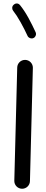

<svg xmlns="http://www.w3.org/2000/svg" viewBox="-20 -1062 272 1127"><path d="M108.9 45.9H110.4C134.3 45.9 155.3 26.4 155.8 1L172.9 -663.6V-665C172.9 -689 153.3 -710 127.9 -710.4H126.5C102.5 -710.4 81.5 -690.9 81.1 -665.5L64 -1V0.5C64 24.4 83.5 45.4 108.9 45.9ZM62 -1035.6C50.8 -1027.3 51.8 -1016.6 51.8 -1014.2C51.8 -1008.8 53.7 -1003.4 57.1 -999C70.3 -982.4 85 -960 101.1 -931.2C117.2 -902.3 130.4 -876 141.6 -851.6C147 -839.4 159.7 -836.4 166 -836.4C169.4 -836.4 172.9 -836.9 175.8 -838.4C189 -844.2 191.4 -856.9 191.4 -862.8C191.4 -866.2 190.4 -869.6 189 -873C177.2 -898.9 163.1 -927.2 147 -957C130.4 -986.8 114.3 -1011.2 98.1 -1031.2C89.8 -1042.5 79.6 -1041.5 77.1 -1041.5C71.8 -1041.5 66.4 -1039.6 62 -1035.6Z"/></svg>

Font: Mikhak Medium
Style: Regular
Weight: 500
Designer: Amin Abedi
Version: Version 3.2